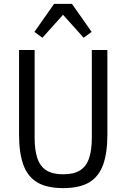

<svg xmlns="http://www.w3.org/2000/svg" viewBox="-20 -955 651 987"><path d="M78 -698H158V-246Q158 -184 172 -142Q186 -100 218 -79.5Q250 -59 305 -59Q360 -59 392 -79.5Q424 -100 438 -142Q452 -184 452 -246V-698H532V-262Q532 -169 510 -108Q488 -47 438.5 -17.5Q389 12 305 12Q221 12 171.5 -17.5Q122 -47 100 -108Q78 -169 78 -262ZM258 -935H350L451 -791L410 -761L304 -879L198 -761L157 -791Z"/></svg>

Font: IBM Plex Sans Condensed
Style: Regular
Weight: 400
Width: 3
Designer: Mike Abbink, Paul van der Laan, Pieter van Rosmalen
Foundry: Bold Monday
Version: Version 3.201